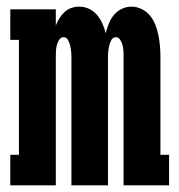

<svg xmlns="http://www.w3.org/2000/svg" viewBox="-20 -558 540 578"><path d="M11 0V-92H37V-438H11V-530H148V-481Q152 -492 158.5 -502.5Q165 -513 174 -521.5Q183 -530 194.5 -534Q206 -538 218 -538Q234 -538 248 -531.5Q262 -525 272 -513Q282 -501 288.5 -486.5Q295 -472 298 -458Q302 -472 307.5 -486.5Q313 -501 323 -513Q333 -525 347 -531.5Q361 -538 376 -538Q392 -538 407 -530.5Q422 -523 432 -510.5Q442 -498 448 -482.5Q454 -467 457 -451.5Q460 -436 461.5 -419.5Q463 -403 463 -387V-92H489V0H352V-387Q352 -396 351.5 -404.5Q351 -413 349 -421.5Q347 -430 342 -438Q337 -446 329 -446Q320 -446 315.5 -438Q311 -430 309 -421.5Q307 -413 306 -404.5Q305 -396 305 -387V0H195V-387Q195 -396 194 -404.5Q193 -413 191 -421.5Q189 -430 184.5 -438Q180 -446 171 -446Q163 -446 158 -438Q153 -430 151 -421.5Q149 -413 148.5 -404.5Q148 -396 148 -387V0Z"/></svg>

Font: Iosevka Slab Heavy
Style: Regular
Weight: 900
Monospace: yes
Designer: Belleve Invis
Foundry: Belleve Invis
Version: Version 11.1.0; ttfautohint (v1.8.3)